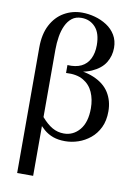

<svg xmlns="http://www.w3.org/2000/svg" viewBox="-105 -807 797 1123"><g transform="rotate(10 294.0 -245.0)"><path d="M78 250V-496Q78 -575 106.5 -629.5Q135 -684 183.5 -712Q232 -740 290 -740Q328 -740 366.5 -729.5Q405 -719 437.5 -698Q470 -677 489.5 -644.5Q509 -612 509 -569Q509 -521 484.5 -481Q460 -441 405 -416.5Q350 -392 258 -392V-423Q307 -420 340 -436Q373 -452 390 -486Q407 -520 407 -567Q407 -638 374.5 -673.5Q342 -709 292 -709Q258 -709 235.5 -691.5Q213 -674 199 -644Q185 -614 179 -576.5Q173 -539 173 -500V250ZM321 18Q280 18 249.5 7Q219 -4 194.5 -25Q170 -46 146 -76L173 -99Q206 -61 237.5 -43Q269 -25 306 -25Q362 -25 399.5 -69.5Q437 -114 437 -197Q437 -250 418.5 -292Q400 -334 360.5 -357Q321 -380 258 -376V-409Q355 -409 418 -382.5Q481 -356 511 -308Q541 -260 541 -197Q541 -142 521.5 -101.5Q502 -61 469.5 -34.5Q437 -8 398.5 5Q360 18 321 18Z"/></g></svg>

Font: Brygada 1918 Medium
Style: Regular
Weight: 500
Designer: Mateusz Machalski | Borys Kosmynka | Przemek Hoffer
Foundry: NIEPODLEGLA 2018
Version: Version 3.006